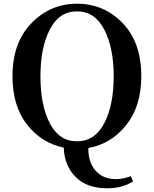

<svg xmlns="http://www.w3.org/2000/svg" viewBox="-20 -780 826 1030"><path d="M197 -371Q197 -216 247 -119Q297 -22 393 -22Q489 -22 539.5 -119.5Q590 -217 590 -371Q590 -523 539.5 -621Q489 -719 393 -719Q297 -719 247 -621.5Q197 -524 197 -371ZM682 165 694 193Q638 230 554 230Q446 230 385.5 169Q325 108 322 12Q202 -13 124.5 -112.5Q47 -212 47 -371Q47 -551 148.5 -655.5Q250 -760 393 -760Q537 -760 637.5 -656.5Q738 -553 738 -371Q738 -211 657.5 -109.5Q577 -8 454 14Q453 91 493 136Q533 181 602 181Q640 181 682 165Z"/></svg>

Font: Swei Spring CJKtc
Style: Bold
Weight: 700
Version: Version 1.021